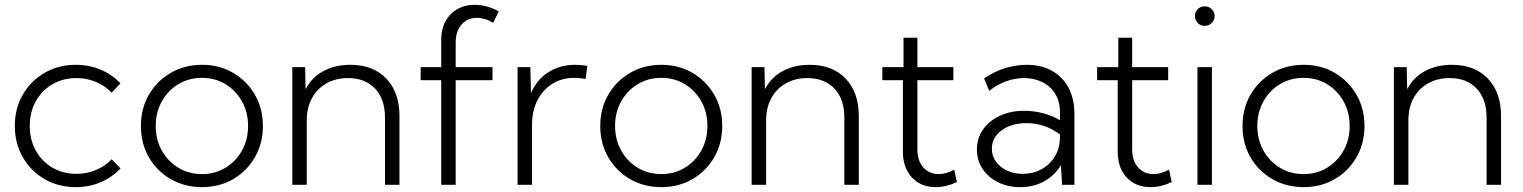

<svg xmlns="http://www.w3.org/2000/svg" viewBox="-20 -767 6322 797"><path d="M480.5 -67.9Q445.3 -30.8 397.7 -10.5Q350.1 9.8 294.9 9.8Q222.7 9.8 165.3 -23.4Q107.9 -56.6 74.7 -114.3Q41.5 -171.9 41.5 -244.1Q41.5 -316.9 74.7 -374.3Q107.9 -431.6 165.3 -464.8Q222.7 -498 294.9 -498Q349.6 -498 397.5 -478Q445.3 -458 480 -420.9L443.4 -382.3Q416 -411.1 378.2 -427Q340.3 -442.9 297.4 -442.9Q241.2 -442.9 197.5 -417.2Q153.8 -391.6 128.7 -346.7Q103.5 -301.8 103.5 -244.6Q103.5 -187 128.7 -141.8Q153.8 -96.7 197.5 -71Q241.2 -45.4 297.4 -45.4Q340.3 -45.4 378.4 -61.3Q416.5 -77.1 443.4 -106Z M818.8 9.8Q746.6 9.8 689 -23.4Q631.3 -56.6 598.1 -114Q564.9 -171.4 564.9 -244.1Q564.9 -316.4 598.1 -373.8Q631.3 -431.2 689 -464.6Q746.6 -498 818.8 -498Q890.6 -498 947.8 -464.6Q1004.9 -431.2 1038.1 -373.8Q1071.3 -316.4 1071.3 -244.1Q1071.3 -171.9 1038.1 -114.3Q1004.9 -56.6 947.8 -23.4Q890.6 9.8 818.8 9.8ZM818.4 -44.4Q873 -44.4 916.3 -70.8Q959.5 -97.2 984.6 -142.3Q1009.8 -187.5 1009.8 -244.1Q1009.8 -300.8 984.6 -345.9Q959.5 -391.1 916.3 -417.5Q873 -443.8 818.4 -443.8Q763.7 -443.8 720.2 -417.5Q676.8 -391.1 651.6 -345.9Q626.5 -300.8 626.5 -244.1Q626.5 -187.5 651.6 -142.3Q676.8 -97.2 720.2 -70.8Q763.7 -44.4 818.4 -44.4Z M1638.2 0H1578.1V-279.3Q1578.1 -355.5 1537.1 -399.2Q1496.1 -442.9 1424.3 -442.9Q1374 -442.9 1335.4 -421.1Q1296.9 -399.4 1275.1 -359.9Q1253.4 -320.3 1253.4 -266.6V0H1193.4V-488.3H1246.6L1248.5 -396.5Q1273.9 -445.8 1322.3 -471.9Q1370.6 -498 1434.1 -498Q1528.8 -498 1583.5 -440.9Q1638.2 -383.8 1638.2 -285.2Z M1871.6 0H1811.5V-434.1H1726.1V-488.3H1811.5V-603Q1811.5 -646 1829.1 -678.5Q1846.7 -710.9 1878.2 -729Q1909.7 -747.1 1950.7 -747.1Q1975.6 -747.1 2000.7 -740.2Q2025.9 -733.4 2050.3 -719.7L2026.9 -672.4Q2010.3 -682.6 1993.2 -687.7Q1976.1 -692.9 1959.5 -692.9Q1919.9 -692.9 1895.8 -664.8Q1871.6 -636.7 1871.6 -591.3V-488.3H2024.4V-434.1H1871.6Z M2188.5 0H2128.4V-488.3H2181.6L2184.1 -380.4Q2208.5 -437 2256.6 -467.5Q2304.7 -498 2369.1 -498Q2380.9 -498 2393.3 -496.8Q2405.8 -495.6 2418 -493.2L2410.6 -439Q2386.7 -443.8 2362.8 -443.8Q2312 -443.8 2272.5 -418.9Q2232.9 -394 2210.7 -350.3Q2188.5 -306.6 2188.5 -249.5Z M2725.6 9.8Q2653.3 9.8 2595.7 -23.4Q2538.1 -56.6 2504.9 -114Q2471.7 -171.4 2471.7 -244.1Q2471.7 -316.4 2504.9 -373.8Q2538.1 -431.2 2595.7 -464.6Q2653.3 -498 2725.6 -498Q2797.4 -498 2854.5 -464.6Q2911.6 -431.2 2944.8 -373.8Q2978 -316.4 2978 -244.1Q2978 -171.9 2944.8 -114.3Q2911.6 -56.6 2854.5 -23.4Q2797.4 9.8 2725.6 9.8ZM2725.1 -44.4Q2779.8 -44.4 2823 -70.8Q2866.2 -97.2 2891.4 -142.3Q2916.5 -187.5 2916.5 -244.1Q2916.5 -300.8 2891.4 -345.9Q2866.2 -391.1 2823 -417.5Q2779.8 -443.8 2725.1 -443.8Q2670.4 -443.8 2627 -417.5Q2583.5 -391.1 2558.3 -345.9Q2533.2 -300.8 2533.2 -244.1Q2533.2 -187.5 2558.3 -142.3Q2583.5 -97.2 2627 -70.8Q2670.4 -44.4 2725.1 -44.4Z M3544.9 0H3484.9V-279.3Q3484.9 -355.5 3443.8 -399.2Q3402.8 -442.9 3331.1 -442.9Q3280.8 -442.9 3242.2 -421.1Q3203.6 -399.4 3181.9 -359.9Q3160.2 -320.3 3160.2 -266.6V0H3100.1V-488.3H3153.3L3155.3 -396.5Q3180.7 -445.8 3229 -471.9Q3277.3 -498 3340.8 -498Q3435.5 -498 3490.2 -440.9Q3544.9 -383.8 3544.9 -285.2Z M3952.1 -11.2Q3907.7 9.8 3864.3 9.8Q3823.2 9.8 3792.7 -8.3Q3762.2 -26.4 3745.1 -59.1Q3728 -91.8 3728 -135.3V-434.1H3642.6V-488.3H3730.5V-610.4H3788.1V-488.3H3937.5V-434.1H3788.1V-146Q3788.1 -100.1 3812.5 -72.3Q3836.9 -44.4 3877 -44.4Q3908.7 -44.4 3940.9 -63Z M4439.9 0H4388.7L4383.8 -81.5Q4359.4 -39.6 4315.4 -14.9Q4271.5 9.8 4215.3 9.8Q4163.6 9.8 4122.8 -10.5Q4082 -30.8 4058.6 -66.2Q4035.2 -101.6 4035.2 -146.5Q4035.2 -193.4 4060.5 -229.5Q4085.9 -265.6 4130.4 -286.4Q4174.8 -307.1 4231.4 -307.1Q4271 -307.1 4310.1 -296.9Q4349.1 -286.6 4379.9 -268.1V-301.3Q4379.9 -345.7 4360.4 -377.4Q4340.8 -409.2 4306.9 -426Q4272.9 -442.9 4230 -442.9Q4192.9 -442.9 4155.8 -429.4Q4118.7 -416 4086.4 -389.6L4064.9 -441.4Q4105 -469.2 4150.6 -483.6Q4196.3 -498 4241.7 -498Q4302.7 -498 4346.9 -473.1Q4391.1 -448.2 4415.5 -402.6Q4439.9 -356.9 4439.9 -293.9ZM4225.1 -45.4Q4267.6 -45.4 4302 -63.7Q4336.4 -82 4357.4 -115.5Q4378.4 -148.9 4379.9 -192.4V-209Q4349.6 -231.9 4314.2 -243.9Q4278.8 -255.9 4240.7 -255.9Q4178.7 -255.9 4137.9 -226.1Q4097.2 -196.3 4097.2 -149.4Q4097.2 -120.1 4114 -96.4Q4130.9 -72.8 4159.9 -59.1Q4189 -45.4 4225.1 -45.4Z M4843.8 -11.2Q4799.3 9.8 4755.9 9.8Q4714.8 9.8 4684.3 -8.3Q4653.8 -26.4 4636.7 -59.1Q4619.6 -91.8 4619.6 -135.3V-434.1H4534.2V-488.3H4622.1V-610.4H4679.7V-488.3H4829.1V-434.1H4679.7V-146Q4679.7 -100.1 4704.1 -72.3Q4728.5 -44.4 4768.6 -44.4Q4800.3 -44.4 4832.5 -63Z M4980.5 -659.7Q4963.4 -659.7 4951.9 -671.6Q4940.4 -683.6 4940.4 -700.7Q4940.4 -717.3 4951.9 -729Q4963.4 -740.7 4980.5 -740.7Q4998 -740.7 5010 -729Q5022 -717.3 5022 -700.7Q5022 -683.6 5010 -671.6Q4998 -659.7 4980.5 -659.7ZM5010.7 0H4950.7V-488.3H5010.7Z M5391.6 9.8Q5319.3 9.8 5261.7 -23.4Q5204.1 -56.6 5170.9 -114Q5137.7 -171.4 5137.7 -244.1Q5137.7 -316.4 5170.9 -373.8Q5204.1 -431.2 5261.7 -464.6Q5319.3 -498 5391.6 -498Q5463.4 -498 5520.5 -464.6Q5577.6 -431.2 5610.8 -373.8Q5644 -316.4 5644 -244.1Q5644 -171.9 5610.8 -114.3Q5577.6 -56.6 5520.5 -23.4Q5463.4 9.8 5391.6 9.8ZM5391.1 -44.4Q5445.8 -44.4 5489 -70.8Q5532.2 -97.2 5557.4 -142.3Q5582.5 -187.5 5582.5 -244.1Q5582.5 -300.8 5557.4 -345.9Q5532.2 -391.1 5489 -417.5Q5445.8 -443.8 5391.1 -443.8Q5336.4 -443.8 5293 -417.5Q5249.5 -391.1 5224.4 -345.9Q5199.2 -300.8 5199.2 -244.1Q5199.2 -187.5 5224.4 -142.3Q5249.5 -97.2 5293 -70.8Q5336.4 -44.4 5391.1 -44.4Z M6210.9 0H6150.9V-279.3Q6150.9 -355.5 6109.9 -399.2Q6068.8 -442.9 5997.1 -442.9Q5946.8 -442.9 5908.2 -421.1Q5869.6 -399.4 5847.9 -359.9Q5826.2 -320.3 5826.2 -266.6V0H5766.1V-488.3H5819.3L5821.3 -396.5Q5846.7 -445.8 5895 -471.9Q5943.4 -498 6006.8 -498Q6101.6 -498 6156.2 -440.9Q6210.9 -383.8 6210.9 -285.2Z"/></svg>

Font: Kumbh Sans Light
Style: Regular
Weight: 300
Version: Version 1.004